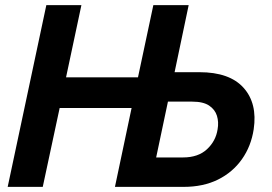

<svg xmlns="http://www.w3.org/2000/svg" viewBox="-20 -730 1062 750"><path d="M10 0 161 -710H298L238 -428H519L579 -710H717L662 -448H759Q877 -448 931.5 -387Q986 -326 971 -225Q961 -159 925 -108Q889 -57 831.5 -28.5Q774 0 697 0H429L494 -308H213L147 0ZM590 -115H695Q754 -115 788.5 -147Q823 -179 830 -225Q835 -253 827.5 -277.5Q820 -302 797 -317.5Q774 -333 731 -333H636Z"/></svg>

Font: Raleway
Style: Bold Italic
Weight: 700
Italic angle: -12°
Designer: Matt McInerney, Pablo Impallari, Rodrigo Fuenzalida
Foundry: Matt McInerney, Pablo Impallari, Rodrigo Fuenzalida
Version: Version 4.101;RELEASE